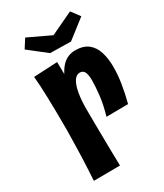

<svg xmlns="http://www.w3.org/2000/svg" viewBox="-176 -762 716 836"><g transform="rotate(-30 182.5 -344.5)"><path d="M228 -213Q243 -264 248 -307.5Q253 -351 253 -383Q253 -411 246 -424.5Q239 -438 223 -438Q205 -438 193 -418.5Q181 -399 175 -365Q169 -331 169 -287L124 -245Q124 -302 130 -348.5Q136 -395 147 -429Q158 -463 174 -486.5Q190 -510 210 -521Q230 -532 254 -532Q294 -532 318 -513.5Q342 -495 352.5 -461.5Q363 -428 363 -386Q363 -347 356 -303Q349 -259 337 -214ZM41 1Q43 -33 44.5 -61Q46 -89 47 -117Q48 -145 48.5 -176Q49 -207 50 -247Q50 -294 49.5 -335.5Q49 -377 48 -411.5Q47 -446 45.5 -473Q44 -500 42 -521L161 -527Q162 -498 162 -464Q162 -430 164 -387.5Q166 -345 169 -287Q169 -244 169.5 -206Q170 -168 170.5 -134Q171 -100 171.5 -67Q172 -34 173 0ZM258 -574 154 -576 66 -645 94 -689 206 -636 320 -690 352 -647Z"/></g></svg>

Font: Truculenta ExtraBold
Style: Regular
Weight: 800
Version: Version 1.002